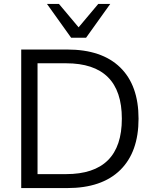

<svg xmlns="http://www.w3.org/2000/svg" viewBox="-20 -957 787 977"><path d="M88 0ZM88 0V-705H322Q498 -705 591.5 -614Q685 -523 685 -353Q685 -183 591.5 -91.5Q498 0 322 0ZM171 -71H316Q600 -71 600 -353Q600 -635 316 -635H171ZM342 -765 219 -937H280L380 -818L480 -937H541L418 -765Z"/></svg>

Font: Winston
Style: Regular
Weight: 400
Designer: Original fonts by Vernon Adams / Changes by Cristiano Sobral
Foundry: Original fonts by Vernon Adams / Changes by Cristiano Sobral
Version: Version 2.503;July 17, 2020;FontCreator 13.0.0.2655 64-bit